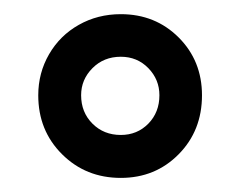

<svg xmlns="http://www.w3.org/2000/svg" viewBox="-20 -726 339 271"><path d="M34 -591.5Q34 -623.1 49.3 -649.5Q64.6 -675.9 91.2 -690.9Q117.9 -706 150.5 -706Q199.3 -706 232.2 -673.1Q265.1 -640.2 265.1 -591.5Q265.1 -541.6 232.2 -508.3Q199.3 -474.9 150.5 -474.9Q101.1 -474.9 67.6 -508.3Q34 -541.7 34 -591.5ZM205 -591.6Q205 -613.7 189.4 -629.8Q173.7 -645.9 150.5 -645.9Q126.5 -645.9 110.5 -629.8Q94.5 -613.7 94.5 -591.6Q94.5 -567.5 110.5 -551.5Q126.5 -535.5 150.5 -535.5Q173.7 -535.5 189.4 -551.5Q205 -567.5 205 -591.6Z"/></svg>

Font: Lineal Thin
Style: Regular
Weight: 200
Designer: Created by Frank Adebiaye with contributions from Anton Moglia & Ariel Martín Pérez
Created by Frank ADEBIAYE with FontF
Foundry: Velvetyne Type Foundry
Version: Version 2.000;Glyphs 3.2 (3227)